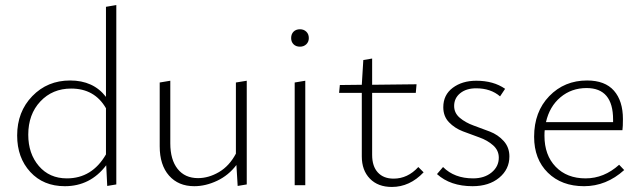

<svg xmlns="http://www.w3.org/2000/svg" viewBox="-20 -734 2541 761"><path d="M400 -707 441 -714V-3L405 3L401 -79Q338 4 237 4Q152 4 100 -52.5Q48 -109 48 -197Q48 -291 108 -353Q168 -415 258 -415Q350 -415 400 -350ZM245 -27Q345 -27 400 -122V-305Q355 -383 262 -383Q188 -383 140 -332Q92 -281 92 -200Q92 -125 134 -76Q176 -27 245 -27Z M915 -407 958 -414V-3L922 3L917 -80Q886 -39 840.5 -17.5Q795 4 750 4Q687 4 650 -38Q613 -80 613 -154V-407L655 -414V-166Q655 -101 684 -64.5Q713 -28 765 -28Q807 -28 848 -52Q889 -76 915 -125Z M1169 -549Q1153 -549 1143.5 -558.5Q1134 -568 1134 -583Q1134 -599 1143.5 -608.5Q1153 -618 1169 -618Q1184 -618 1194 -608.5Q1204 -599 1204 -583Q1204 -568 1194 -558.5Q1184 -549 1169 -549ZM1148 0V-407L1190 -414V0Z M1638 -72 1659 -51Q1604 7 1533 7Q1478 7 1446 -26Q1414 -59 1414 -114V-366H1324L1327 -397L1414 -398L1420 -496L1455 -502V-398L1631 -400L1628 -366H1455V-120Q1455 -75 1477.5 -50.5Q1500 -26 1540 -26Q1596 -26 1638 -72Z M1853 4Q1765 4 1712 -44L1736 -72Q1781 -27 1855 -27Q1900 -27 1928.5 -50.5Q1957 -74 1957 -109Q1957 -138 1934.5 -158Q1912 -178 1879.5 -189.5Q1847 -201 1814.5 -213.5Q1782 -226 1759.5 -249.5Q1737 -273 1737 -309Q1737 -358 1774.5 -386Q1812 -414 1868 -414Q1936 -414 1982 -382L1962 -352Q1925 -384 1867 -384Q1828 -384 1804 -364.5Q1780 -345 1780 -314Q1780 -286 1802.5 -267Q1825 -248 1857 -236.5Q1889 -225 1921.5 -212.5Q1954 -200 1976.5 -175Q1999 -150 1999 -114Q1999 -63 1958.5 -29.5Q1918 4 1853 4Z M2434 -81 2454 -60Q2383 4 2295 4Q2206 4 2151.5 -49.5Q2097 -103 2097 -192Q2097 -291 2157 -353Q2217 -415 2307 -415Q2378 -415 2413.5 -374.5Q2449 -334 2449 -262Q2449 -231 2447 -218H2139Q2138 -211 2138 -196Q2138 -119 2182.5 -73Q2227 -27 2301 -27Q2374 -27 2434 -81ZM2305 -385Q2245 -385 2201.5 -348.5Q2158 -312 2144 -250H2410V-260Q2410 -385 2305 -385Z"/></svg>

Font: EauTestInfant Light
Style: Regular
Weight: 300
Designer: Christian Thalmann (Catharsis Fonts)
Version: Version 0.001;PS 000.001;hotconv 1.0.88;makeotf.lib2.5.64775